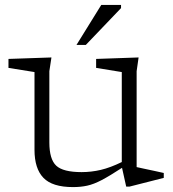

<svg xmlns="http://www.w3.org/2000/svg" viewBox="-20 -752 704 782"><path d="M181 -172Q181 -103.5 209 -77.2Q237 -51 312.5 -51Q352 -51 391 -60.2Q430 -69.5 476 -92V-458.5L371.5 -475.5V-512L544.5 -518L536.5 -462V-71.5Q542.5 -70 565.2 -65.2Q588 -60.5 612.2 -55.2Q636.5 -50 647 -47.5V-27.5L507.5 8H494L477 -68.5Q426.5 -35.5 394 -18.5Q361.5 -1.5 335.2 4.2Q309 10 277.5 10Q193 10 156.8 -27.8Q120.5 -65.5 120.5 -142V-458.5L14.5 -475.5V-512L189.5 -518L181 -462ZM291.5 -569 392.5 -732H473V-719L329.5 -569Z"/></svg>

Font: Newsreader Caption Light
Style: Regular
Weight: 300
Designer: Hugues Gentile
Foundry: Production Type
Version: Version 1.001